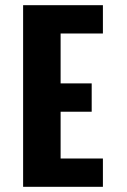

<svg xmlns="http://www.w3.org/2000/svg" viewBox="-20 -720 490 740"><path d="M376.6 -590.9H213.6V-398.6H333.4V-289.4H213.6V-109.1H376.6V0H69.1V-700H376.6Z"/></svg>

Font: League Mono Thin Condensed
Style: Regular
Weight: 100
Width: 1
Designer: Tyler Finck
Foundry: The League of Moveable Type / Tyler Finck
Version: Version 2.300;RELEASE